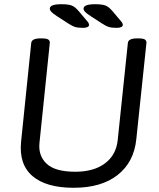

<svg xmlns="http://www.w3.org/2000/svg" viewBox="-20 -884 752 910"><path d="M374 -752Q350 -752 336.5 -756Q323 -760 303 -773L252 -806Q229 -821 222.5 -828.5Q216 -836 216 -843Q216 -864 271 -864Q303 -864 319.5 -858Q336 -852 355 -829L393 -784Q402 -774 402 -766Q402 -759 394 -755.5Q386 -752 374 -752ZM534 -752Q510 -752 496.5 -756Q483 -760 463 -773L412 -806Q389 -821 382.5 -828.5Q376 -836 376 -843Q376 -864 431 -864Q463 -864 479.5 -858Q496 -852 515 -829L553 -784Q562 -774 562 -766Q562 -759 554 -755.5Q546 -752 534 -752ZM329 6Q199 6 134 -49.5Q69 -105 80 -213L128 -680Q130 -702 171 -702H179Q201 -702 209 -696.5Q217 -691 216 -680L167 -206Q161 -145 201.5 -107.5Q242 -70 337 -70Q425 -70 478 -110Q531 -150 538 -221L586 -680Q588 -702 629 -702H637Q659 -702 667 -696.5Q675 -691 674 -680L626 -224Q615 -116 538 -55Q461 6 329 6Z"/></svg>

Font: Asap
Style: Italic
Weight: 400
Italic angle: -6°
Designer: Pablo Cosgaya
Foundry: Omnibus-Type
Version: Version 3.001; ttfautohint (v1.8.3)